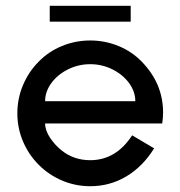

<svg xmlns="http://www.w3.org/2000/svg" viewBox="-20 -639 624 664"><path d="M136 -212Q136 -188 153.5 -162Q171 -136 194 -118Q236 -85 292 -85Q381 -85 437 -171L513 -126Q474 -63 417 -29Q360 5 292 5Q241 5 195 -14.5Q149 -34 114 -69Q79 -104 59.5 -150Q40 -196 40 -247Q40 -298 59.5 -344.5Q79 -391 114 -426Q148 -461 194.5 -480Q241 -499 292 -499Q343 -499 389.5 -480Q436 -461 470 -426Q544 -350 544 -250Q544 -232 541 -212ZM136 -289H448Q448 -322 426.5 -351.5Q405 -381 369 -399Q333 -417 292 -417Q251 -417 215 -399Q179 -381 157.5 -351.5Q136 -322 136 -289ZM152 -564V-619H432V-564Z"/></svg>

Font: Sulphur Point
Style: Bold
Weight: 700
Designer: Noponies / Dale Sattler
Foundry: Noponies
Version: Version 1.000; ttfautohint (v1.8)